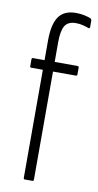

<svg xmlns="http://www.w3.org/2000/svg" viewBox="-81 -727 392 765"><g transform="rotate(10 115.0 -344.5)"><path d="M77 0Q72 0 72 -6V-443H25Q20 -443 20 -448V-476Q20 -482 25 -482H72V-561Q72 -627 93.5 -658Q115 -689 163 -689Q182 -689 197.5 -685.5Q213 -682 223 -678Q228 -674 228 -669V-643Q228 -640 226 -638.5Q224 -637 220 -639Q209 -643 196.5 -646Q184 -649 170 -649Q138 -649 125.5 -628.5Q113 -608 113 -561V-482H205Q211 -482 211 -476V-448Q211 -443 205 -443H113V-6Q113 0 108 0Z"/></g></svg>

Font: Sofia Sans Extra Condensed Light
Style: Regular
Weight: 300
Designer: Botio Nikoltchev, Ani Petrova
Foundry: lettersoup
Version: Version 4.101